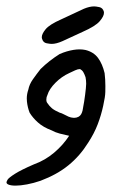

<svg xmlns="http://www.w3.org/2000/svg" viewBox="-52 -458 380 600"><path d="M143.6 -329.6Q124 -320.8 109.4 -320.8Q104.5 -320.8 93.8 -322.8Q83 -324.7 79.6 -336.4Q78.6 -338.9 78.6 -341.8Q78.6 -352.1 90.6 -366.7Q102.5 -381.3 139.2 -397.5L210.4 -430.7Q228 -438 242.2 -438Q247.6 -438 258.3 -435.8Q269 -433.6 272.5 -421.9Q272.9 -419.9 272.9 -418Q272.9 -407.2 259.5 -391.6Q246.1 -376 206.1 -358.4ZM134.3 -106Q140.6 -104.5 147.7 -100.6Q154.8 -96.7 162.1 -93.5Q169.4 -90.3 177.7 -89.8H180.7Q187 -89.8 193.8 -93.3Q198.7 -96.2 201.7 -101.3Q204.6 -106.4 206.1 -113Q207.5 -119.6 208.5 -126.7Q209.5 -133.8 210.9 -140.1Q214.4 -162.6 216.3 -181.6Q217.3 -189.5 217.3 -196.3Q217.3 -207 215.3 -216.8Q211.9 -226.6 208.3 -232.7Q204.6 -238.8 198.2 -242.2Q191.4 -242.2 182.9 -238.3Q174.3 -234.4 164.1 -229.5Q140.6 -218.8 121.6 -199.7Q111.8 -189.9 105.5 -180.4Q99.1 -170.9 96.2 -161.1Q92.8 -154.8 92.8 -147Q92.8 -139.2 96.2 -135.7Q102.5 -126 110.6 -119.4Q118.7 -112.8 134.3 -106ZM164.1 -33.7Q148.4 -37.1 135 -40.5Q121.6 -43.9 108.9 -50.8Q83 -60.5 66.7 -75.2Q50.3 -89.8 40.5 -106Q34.2 -122.1 32.2 -140.6Q31.7 -145.5 31.7 -150.4Q31.7 -164.1 36.6 -178.2Q39.6 -194.3 50.8 -210.2Q62 -226.1 74.7 -242.2Q87.4 -254.9 103 -267.1Q118.7 -279.3 134.3 -289.1Q156.7 -298.8 178.2 -302.2Q188 -303.7 196.8 -303.7Q206.5 -303.7 215.3 -301.8Q240.7 -295.4 254.4 -276.9Q268.1 -258.3 274.9 -229.5Q277.3 -210.4 277.3 -189Q277.3 -185.1 277.1 -170.7Q276.9 -156.2 270.5 -127.4Q264.2 -98.1 253.4 -69.8Q242.7 -41.5 223.6 -12.2Q197.8 29.3 162.1 58.3Q126.5 87.4 74.7 106.9Q53.2 114.3 32.5 118.2Q11.7 122.1 -3.4 122.1Q-19 122.1 -26.9 118.2Q-31.7 115.7 -31.7 111.8Q-31.7 109.4 -28.3 103.5Q-24.9 97.7 -5.4 85.2Q14.2 72.8 53.7 55.7Q88.9 43 116.9 19.3Q145 -4.4 164.1 -33.7Z"/></svg>

Font: DimaLove
Style: regular
Weight: 400
Designer: R.Balvardi
Foundry: Dima Software Group
Version: Version 1.00;May 4, 2019;FontCreator 11.5.0.2427 64-bit